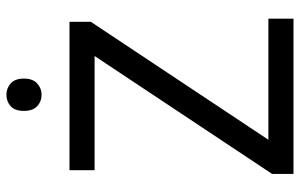

<svg xmlns="http://www.w3.org/2000/svg" viewBox="-192 -764 955 612"><g transform="rotate(-90 286.0 -457.5)"><path d="M533 0H38V-68L414 -634H50V-714H523V-646L147 -80H533ZM291 -915Q311 -915 326.5 -901.5Q342 -888 342 -859Q342 -831 326.5 -817Q311 -803 291 -803Q269 -803 254 -817Q239 -831 239 -859Q239 -888 254 -901.5Q269 -915 291 -915Z"/></g></svg>

Font: Noto Sans Myanmar UI
Style: Regular
Weight: 400
Designer: Monotype Design Team
Foundry: Monotype Imaging Inc.
Version: Version 2.103; ttfautohint (v1.8.4.7-5d5b)